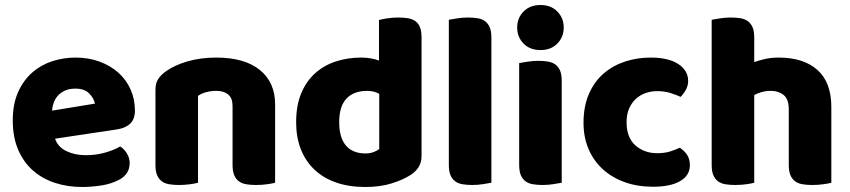

<svg xmlns="http://www.w3.org/2000/svg" viewBox="-20 -731 3394 767"><path d="M309 16Q250 16 199.5 -0.5Q149 -17 111.5 -50Q74 -83 52.5 -133Q31 -183 31 -250Q31 -316 52.5 -363.5Q74 -411 109 -441.5Q144 -472 189 -486.5Q234 -501 281 -501Q334 -501 377.5 -485Q421 -469 452.5 -441Q484 -413 501.5 -374Q519 -335 519 -289Q519 -255 500 -237Q481 -219 447 -214L200 -177Q211 -144 245 -127.5Q279 -111 323 -111Q364 -111 400.5 -121.5Q437 -132 460 -146Q476 -136 487 -118Q498 -100 498 -80Q498 -35 456 -13Q424 4 384 10Q344 16 309 16ZM281 -377Q257 -377 239.5 -369Q222 -361 211 -348.5Q200 -336 194.5 -320.5Q189 -305 188 -289L359 -317Q356 -337 337 -357Q318 -377 281 -377Z M909 -308Q909 -339 891.5 -353.5Q874 -368 844 -368Q824 -368 804.5 -363Q785 -358 771 -348V-1Q761 2 739.5 5Q718 8 695 8Q673 8 655.5 5Q638 2 626 -7Q614 -16 607.5 -31.5Q601 -47 601 -72V-372Q601 -399 612.5 -416Q624 -433 644 -447Q678 -471 729.5 -486Q781 -501 844 -501Q957 -501 1018 -451.5Q1079 -402 1079 -314V-1Q1069 2 1047.5 5Q1026 8 1003 8Q981 8 963.5 5Q946 2 934 -7Q922 -16 915.5 -31.5Q909 -47 909 -72Z M1163 -243Q1163 -309 1183 -357.5Q1203 -406 1238.5 -438Q1274 -470 1321.5 -485.5Q1369 -501 1424 -501Q1444 -501 1463 -497.5Q1482 -494 1494 -489V-651Q1504 -654 1526 -657.5Q1548 -661 1571 -661Q1593 -661 1610.5 -658Q1628 -655 1640 -646Q1652 -637 1658 -621.5Q1664 -606 1664 -581V-107Q1664 -60 1620 -32Q1591 -13 1545 1.5Q1499 16 1439 16Q1374 16 1322.5 -2Q1271 -20 1235.5 -54Q1200 -88 1181.5 -135.5Q1163 -183 1163 -243ZM1447 -368Q1393 -368 1364 -337Q1335 -306 1335 -243Q1335 -181 1362 -149.5Q1389 -118 1440 -118Q1458 -118 1472.5 -123.5Q1487 -129 1495 -136V-356Q1475 -368 1447 -368Z M1943 -1Q1932 1 1910.5 4.5Q1889 8 1867 8Q1845 8 1827.5 5Q1810 2 1798 -7Q1786 -16 1779.5 -31.5Q1773 -47 1773 -72V-652Q1784 -654 1805.5 -657.5Q1827 -661 1849 -661Q1871 -661 1888.5 -658Q1906 -655 1918 -646Q1930 -637 1936.5 -621.5Q1943 -606 1943 -581Z M2046 -621Q2046 -659 2071.5 -685Q2097 -711 2139 -711Q2181 -711 2206.5 -685Q2232 -659 2232 -621Q2232 -583 2206.5 -557Q2181 -531 2139 -531Q2097 -531 2071.5 -557Q2046 -583 2046 -621ZM2224 -1Q2213 1 2191.5 4.5Q2170 8 2148 8Q2126 8 2108.5 5Q2091 2 2079 -7Q2067 -16 2060.5 -31.5Q2054 -47 2054 -72V-479Q2065 -481 2086.5 -484.5Q2108 -488 2130 -488Q2152 -488 2169.5 -485Q2187 -482 2199 -473Q2211 -464 2217.5 -448.5Q2224 -433 2224 -408Z M2606 -367Q2581 -367 2558.5 -359Q2536 -351 2519.5 -335.5Q2503 -320 2493 -297Q2483 -274 2483 -243Q2483 -181 2518.5 -150Q2554 -119 2605 -119Q2635 -119 2657 -126Q2679 -133 2696 -141Q2716 -127 2726 -110.5Q2736 -94 2736 -71Q2736 -30 2697 -7.5Q2658 15 2589 15Q2526 15 2475 -3.5Q2424 -22 2387.5 -55.5Q2351 -89 2331 -136Q2311 -183 2311 -240Q2311 -306 2332.5 -355.5Q2354 -405 2391 -437Q2428 -469 2476.5 -485Q2525 -501 2579 -501Q2651 -501 2690 -475Q2729 -449 2729 -408Q2729 -389 2720 -372.5Q2711 -356 2699 -344Q2682 -352 2658 -359.5Q2634 -367 2606 -367Z M3301 -1Q3291 2 3269.5 5Q3248 8 3225 8Q3203 8 3185.5 5Q3168 2 3156 -7Q3144 -16 3137.5 -31.5Q3131 -47 3131 -72V-294Q3131 -335 3110.5 -351.5Q3090 -368 3060 -368Q3040 -368 3022 -363Q3004 -358 2993 -351V-1Q2983 2 2961.5 5Q2940 8 2917 8Q2895 8 2877.5 5Q2860 2 2848 -7Q2836 -16 2829.5 -31.5Q2823 -47 2823 -72V-652Q2834 -654 2855.5 -657.5Q2877 -661 2899 -661Q2921 -661 2938.5 -658Q2956 -655 2968 -646Q2980 -637 2986.5 -621.5Q2993 -606 2993 -581V-483Q3006 -488 3032.5 -494.5Q3059 -501 3091 -501Q3190 -501 3245.5 -451.5Q3301 -402 3301 -304Z"/></svg>

Font: Baloo Paaji
Style: Regular
Weight: 400
Designer: Shuchita Grover and Ek Type
Foundry: Ek Type
Version: Version 1.443;PS 1.000;hotconv 16.6.51;makeotf.lib2.5.65220;